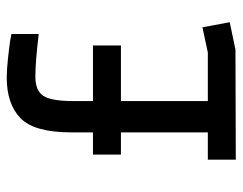

<svg xmlns="http://www.w3.org/2000/svg" viewBox="-95 -625 720 570"><g transform="rotate(-90 265.0 -340.0)"><path d="M449 -666V-585Q367 -595 322 -595Q281 -595 265.5 -571.5Q250 -548 250 -483V-424H415V-341H250V-83H394L469 -99L484 -18L403 -1L76 0V-83H157V-341H91V-424H157V-488Q157 -598 199 -639Q241 -680 320 -680Q342 -680 374.5 -676.5Q407 -673 428 -670Z"/></g></svg>

Font: TitilliumText22L Lt
Style: Medium
Weight: 500
Designer: Campivisivi
Foundry: Campivisivi
Version: 1.000